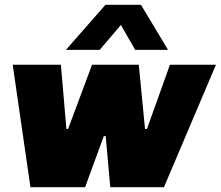

<svg xmlns="http://www.w3.org/2000/svg" viewBox="-20 -781 921 801"><path d="M107 0 33 -511H234L257 -243H264L364 -511H559L585 -243H593L689 -511H881L664 0H440L421 -213H413L335 0ZM255 -573 420 -761H568L681 -573H544L452 -733H532L396 -573Z"/></svg>

Font: Chivo Medium Black
Style: Italic
Weight: 900
Italic angle: -8.05°
Version: Version 2.002